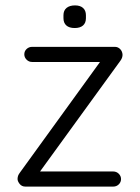

<svg xmlns="http://www.w3.org/2000/svg" viewBox="-20 -691 519 711"><path d="M113.2 -56H399.2Q411.2 -56 419.8 -47.6Q428.2 -39.2 428.2 -28Q428.2 -16.2 419.8 -8.1Q411.2 0 399.2 0H74.2Q60.5 0 52.6 -10.1Q44.8 -20.2 45 -28.5Q45.2 -35.2 47.1 -40.4Q49 -45.5 53.5 -51.5L357.2 -471L360.5 -461.5H99Q87 -461.5 78.5 -470Q70 -478.5 70 -489.8Q70 -501.5 78.5 -509.5Q87 -517.5 99 -517.5H405.5Q417.2 -517.5 425.4 -508.8Q433.5 -500 433.8 -487.5Q433.5 -482 431.8 -476.9Q430 -471.8 425.8 -466L124.5 -50.8ZM256.8 -587.2Q236.2 -587.2 225.6 -596.8Q215 -606.2 215 -623.8V-634.5Q215 -652.2 226.4 -661.6Q237.8 -671 257.8 -671Q277 -671 287.6 -661.5Q298.2 -652 298.2 -634.5V-623.8Q298.2 -606 287.4 -596.6Q276.5 -587.2 256.8 -587.2Z"/></svg>

Font: Quicksand Variable Light
Style: Regular
Weight: 300
Designer: Andrew Paglinawan
Foundry: Andrew Paglinawan
Version: Version 3.004